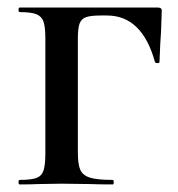

<svg xmlns="http://www.w3.org/2000/svg" viewBox="-20 -488 470 508"><path d="M32 -12Q62 -12 76 -17Q90 -22 95 -36.5Q100 -51 100 -81V-387Q100 -417 95 -431Q90 -445 76 -450.5Q62 -456 32 -456Q29 -456 29 -462Q29 -468 32 -468H398Q408 -468 408 -460L406 -403Q404 -379 402 -324Q402 -321 396.5 -321Q391 -321 390 -324Q356 -447 263 -447H246Q220 -447 207.5 -442.5Q195 -438 190.5 -425.5Q186 -413 186 -386V-85Q186 -53 192.5 -38.5Q199 -24 218 -18Q237 -12 278 -12Q281 -12 281 -6Q281 0 278 0Q241 0 220 -1L143 -2L81 -1Q63 0 32 0Q29 0 29 -6Q29 -12 32 -12Z"/></svg>

Font: Cormorant SC SemiBold
Style: Regular
Weight: 600
Designer: Christian Thalmann (Catharsis Fonts)
Version: Version 3.000